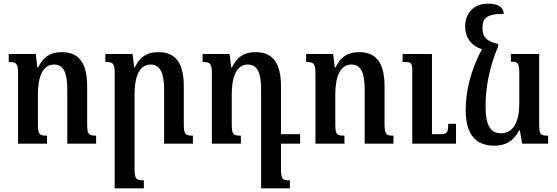

<svg xmlns="http://www.w3.org/2000/svg" viewBox="-20 -788 3056 1053"><path d="M507 -44C464 -44 458 -52 458 -112V-314C458 -444 412 -502 319 -502C252 -502 216 -473 189 -418H185L176 -492H28V-448C70 -448 79 -440 79 -384V0H238V-44C195 -44 188 -51 188 -109V-272C188 -370 216 -434 276 -434C332 -434 349 -383 349 -296V0H507Z M1038 -44C995 -44 988 -52 988 -112V-314C988 -444 942 -502 850 -502C782 -502 747 -474 719 -418H716L707 -492H558V-448C601 -448 609 -440 609 -384V245H769V201C726 201 718 193 718 136V-272C718 -370 746 -434 806 -434C862 -434 880 -380 880 -296V0H1038Z M1570 201C1527 201 1521 194 1521 133V0H1626V-52H1521V-314C1521 -444 1475 -502 1382 -502C1315 -502 1279 -473 1252 -418H1248L1239 -492H1091V-448C1133 -448 1142 -440 1142 -384V0H1301V-44C1258 -44 1251 -51 1251 -109V-272C1251 -370 1279 -434 1339 -434C1395 -434 1412 -383 1412 -296V245H1570Z M2138 -44C2095 -44 2089 -52 2089 -112V-314C2089 -444 2043 -502 1950 -502C1883 -502 1847 -473 1820 -418H1816L1807 -492H1659V-448C1701 -448 1710 -440 1710 -384V0H1869V-44C1826 -44 1819 -51 1819 -109V-272C1819 -370 1847 -434 1907 -434C1963 -434 1980 -383 1980 -296V0H2138ZM2481 -109H2438C2438 -57 2431 -52 2392 -52H2349V-492H2188V-448H2200C2235 -448 2241 -442 2241 -401V0H2481Z M2827 -73H2831L2844 0H2986V-44C2944 -44 2937 -50 2937 -109V-492H2782V-450C2821 -450 2828 -443 2828 -382V-219C2828 -126 2799 -57 2727 -57C2668 -57 2643 -105 2643 -204C2643 -312 2665 -423 2712 -533V-547C2645 -561 2626 -588 2626 -634C2626 -685 2644 -712 2743 -712C2741 -747 2715 -768 2657 -768C2577 -768 2531 -714 2531 -644C2531 -581 2566 -536 2623 -518C2563 -406 2534 -290 2534 -185C2534 -49 2591 11 2690 11C2754 11 2797 -15 2827 -73Z"/></svg>

Font: Noto Serif Armenian Condensed Semi
Style: Regular
Weight: 600
Width: 3
Designer: Monotype Design Team
Foundry: Monotype Imaging Inc.
Version: Version 1.901